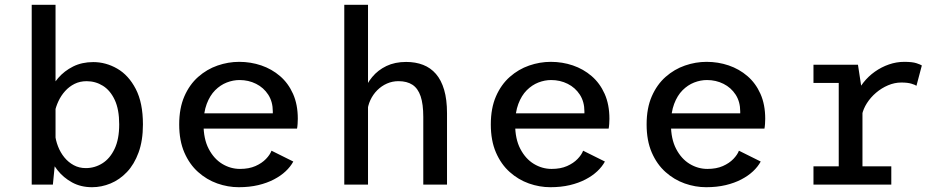

<svg xmlns="http://www.w3.org/2000/svg" viewBox="-20 -770 3940 801"><path d="M112.3 0V-750H211.7V-112.4L200.6 0ZM364 11Q317.2 11 280.9 -8.9Q244.6 -28.7 219.6 -60.4Q194.6 -92 181.9 -128.6Q169.1 -165.3 169.1 -198.6L209.5 -211.9Q212 -185.1 222 -159.4Q231.9 -133.8 248.5 -113.4Q265.1 -93 287.6 -80.9Q310.1 -68.7 337.9 -68.7Q375.3 -68.7 407 -88.6Q438.8 -108.4 458 -148.9Q477.3 -189.3 477.3 -251Q477.3 -313.4 458.7 -353.1Q440.1 -392.9 409.3 -412.1Q378.4 -431.3 341.4 -431.3Q313.5 -431.3 291 -420.1Q268.6 -408.9 251.6 -390Q234.6 -371.1 223.7 -347.7Q212.8 -324.3 208 -300.1L170.1 -313.3Q170.1 -345.7 183.6 -380.2Q197.1 -414.7 222.6 -444.4Q248.2 -474.1 285.1 -492.6Q322.1 -511 369 -511Q421.5 -511 469 -483.7Q516.5 -456.4 546.4 -398.8Q576.3 -341.2 576.3 -251Q576.3 -183.4 558.1 -133.8Q540 -84.3 509.5 -52.2Q478.9 -20.1 441.2 -4.6Q403.4 11 364 11Z M976.1 11Q930.8 11 886.5 -4.6Q842.3 -20.3 806.4 -52.4Q770.5 -84.4 749 -133.9Q727.6 -183.4 727.6 -251Q727.6 -318.6 749.1 -368Q770.7 -417.4 806.9 -449.3Q843.1 -481.2 887.6 -496.6Q932.1 -512 977.9 -512Q1025.9 -512 1069.9 -497.1Q1113.9 -482.1 1148.2 -452.6Q1182.6 -423.1 1202.5 -378.5Q1222.4 -333.9 1222.4 -274.5Q1222.4 -265.2 1221.6 -253.5Q1220.9 -241.9 1219.2 -233.4H806.3V-297.1H1118.1Q1118.1 -299.9 1118.1 -301.1Q1118.1 -302.4 1118.1 -305.1Q1118.1 -345.6 1099 -375.1Q1079.9 -404.5 1048.3 -420.3Q1016.7 -436.1 979.3 -436.1Q952.6 -436.1 926 -425.8Q899.4 -415.4 877.5 -393.5Q855.6 -371.5 842.4 -336.4Q829.1 -301.2 829.1 -251.6Q829.1 -190.2 850.8 -148.8Q872.4 -107.4 907.1 -86.3Q941.8 -65.3 981.3 -65.3Q1018.6 -65.3 1045.6 -77.2Q1072.6 -89.2 1089.5 -106.8Q1106.4 -124.3 1112.7 -141.3L1203.6 -96.1Q1192.2 -74.9 1171.9 -55.7Q1151.6 -36.5 1122.8 -21.5Q1094 -6.4 1057.3 2.3Q1020.6 11 976.1 11Z M1416.3 0V-750H1515.3V0ZM1745.9 0V-282.3Q1745.9 -335.6 1734.8 -368.4Q1723.7 -401.2 1700.8 -416.3Q1677.9 -431.4 1642.3 -431.4Q1616.9 -431.4 1594.2 -421.4Q1571.6 -411.4 1553.7 -393.5Q1535.9 -375.6 1525 -352.1Q1514.1 -328.6 1512.4 -302L1484.4 -311Q1484.4 -348.4 1496.6 -384.1Q1508.8 -419.9 1532.8 -448.7Q1556.7 -477.6 1592.1 -494.6Q1627.6 -511.6 1674.4 -511.6Q1713.7 -511.6 1745.1 -499.4Q1776.4 -487.3 1798.7 -461.6Q1821 -435.9 1832.9 -395.3Q1844.9 -354.7 1844.9 -297.6V0Z M2276.1 11Q2230.8 11 2186.5 -4.6Q2142.3 -20.3 2106.4 -52.4Q2070.5 -84.4 2049 -133.9Q2027.6 -183.4 2027.6 -251Q2027.6 -318.6 2049.1 -368Q2070.7 -417.4 2106.9 -449.3Q2143.1 -481.2 2187.6 -496.6Q2232.1 -512 2277.9 -512Q2325.9 -512 2369.9 -497.1Q2413.9 -482.1 2448.2 -452.6Q2482.6 -423.1 2502.5 -378.5Q2522.4 -333.9 2522.4 -274.5Q2522.4 -265.2 2521.6 -253.5Q2520.9 -241.9 2519.2 -233.4H2106.3V-297.1H2418.1Q2418.1 -299.9 2418.1 -301.1Q2418.1 -302.4 2418.1 -305.1Q2418.1 -345.6 2399 -375.1Q2379.9 -404.5 2348.3 -420.3Q2316.7 -436.1 2279.3 -436.1Q2252.6 -436.1 2226 -425.8Q2199.4 -415.4 2177.5 -393.5Q2155.6 -371.5 2142.4 -336.4Q2129.1 -301.2 2129.1 -251.6Q2129.1 -190.2 2150.8 -148.8Q2172.4 -107.4 2207.1 -86.3Q2241.8 -65.3 2281.3 -65.3Q2318.6 -65.3 2345.6 -77.2Q2372.6 -89.2 2389.5 -106.8Q2406.4 -124.3 2412.7 -141.3L2503.6 -96.1Q2492.2 -74.9 2471.9 -55.7Q2451.6 -36.5 2422.8 -21.5Q2394 -6.4 2357.3 2.3Q2320.6 11 2276.1 11Z M2926.1 11Q2880.8 11 2836.5 -4.6Q2792.3 -20.3 2756.4 -52.4Q2720.5 -84.4 2699 -133.9Q2677.6 -183.4 2677.6 -251Q2677.6 -318.6 2699.1 -368Q2720.7 -417.4 2756.9 -449.3Q2793.1 -481.2 2837.6 -496.6Q2882.1 -512 2927.9 -512Q2975.9 -512 3019.9 -497.1Q3063.9 -482.1 3098.2 -452.6Q3132.6 -423.1 3152.5 -378.5Q3172.4 -333.9 3172.4 -274.5Q3172.4 -265.2 3171.6 -253.5Q3170.9 -241.9 3169.2 -233.4H2756.3V-297.1H3068.1Q3068.1 -299.9 3068.1 -301.1Q3068.1 -302.4 3068.1 -305.1Q3068.1 -345.6 3049 -375.1Q3029.9 -404.5 2998.3 -420.3Q2966.7 -436.1 2929.3 -436.1Q2902.6 -436.1 2876 -425.8Q2849.4 -415.4 2827.5 -393.5Q2805.6 -371.5 2792.4 -336.4Q2779.1 -301.2 2779.1 -251.6Q2779.1 -190.2 2800.8 -148.8Q2822.4 -107.4 2857.1 -86.3Q2891.8 -65.3 2931.3 -65.3Q2968.6 -65.3 2995.6 -77.2Q3022.6 -89.2 3039.5 -106.8Q3056.4 -124.3 3062.7 -141.3L3153.6 -96.1Q3142.2 -74.9 3121.9 -55.7Q3101.6 -36.5 3072.8 -21.5Q3044 -6.4 3007.3 2.3Q2970.6 11 2926.1 11Z M3373.7 0V-76.1H3479.1V-423.9H3373.7V-500H3559.3L3578.1 -376.6V-76.1H3698.4V0ZM3576.3 -290.9 3536.7 -306.9Q3537.6 -339.3 3549.7 -369.6Q3561.8 -399.9 3582.3 -425.9Q3602.8 -451.8 3629.9 -471Q3657.1 -490.2 3688.4 -501.1Q3719.7 -512 3752.6 -512Q3785.9 -512 3803.1 -506.4Q3820.3 -500.7 3825.8 -496.9L3803.3 -412.1Q3798.6 -415.9 3782.6 -420.8Q3766.6 -425.7 3740.1 -425.7Q3711.9 -425.7 3684.8 -414.1Q3657.6 -402.6 3634.9 -383.2Q3612.1 -363.8 3596.7 -339.7Q3581.3 -315.6 3576.3 -290.9Z"/></svg>

Font: Trispace Thin
Style: Regular
Weight: 100
Designer: Tyler Finck
Foundry: Etcetera Type Company
Version: Version 1.210